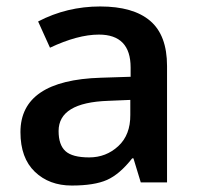

<svg xmlns="http://www.w3.org/2000/svg" viewBox="-20 -570 620 600"><path d="M387.2 -210.9V-257.8L317.9 -254.9Q163.1 -249.5 163.1 -160.6Q163.1 -117.2 184.6 -97.7Q206.1 -78.1 258.8 -78.1Q311.5 -78.1 349.6 -113.3Q387.7 -148.4 387.2 -210.9ZM293 -549.8Q396.5 -549.8 449.2 -504.9Q502 -460 502 -363.8V0H419.9L397 -75.2H393.1Q354 -25.4 314.5 -7.8Q274.9 9.8 204.1 9.8Q133.8 9.8 88.9 -33.2Q43.9 -76.2 43.9 -157.2Q43.9 -319.3 294.9 -327.1L388.2 -330.1V-358.9Q388.2 -461.9 289.1 -461.9Q223.1 -461.9 136.2 -420.9L99.1 -502.9Q189 -549.8 293 -549.8Z"/></svg>

Font: OpenSans-Semibold
Style: Regular
Weight: 600
Foundry: Ascender Corporation
Version: Version 1.10